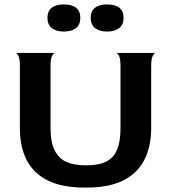

<svg xmlns="http://www.w3.org/2000/svg" viewBox="-20 -840 775 870"><path d="M363 10Q262 10 197 -22Q132 -54 101 -114.5Q70 -175 70 -259V-541Q70 -573 63.5 -586.5Q57 -600 50 -600H229Q222 -599 215.5 -586Q209 -573 209 -541V-261Q209 -195 228 -158Q247 -121 282 -106Q317 -91 364 -91H375Q411 -91 439 -99Q467 -107 486.5 -125.5Q506 -144 516 -177.5Q526 -211 526 -261V-541Q526 -573 519.5 -586.5Q513 -600 506 -600H685Q678 -599 671.5 -585.5Q665 -572 665 -540V-259Q665 -175 633.5 -114.5Q602 -54 537.5 -22Q473 10 373 10ZM269 -697Q235 -697 215 -712.5Q195 -728 195 -759Q195 -790 214.5 -805Q234 -820 269 -820Q305 -820 324.5 -805Q344 -790 344 -759Q344 -728 324 -712.5Q304 -697 269 -697ZM465 -697Q431 -697 411 -712.5Q391 -728 391 -759Q391 -790 410.5 -805Q430 -820 465 -820Q501 -820 520.5 -805Q540 -790 540 -759Q540 -728 520 -712.5Q500 -697 465 -697Z"/></svg>

Font: Red Rose SemiBold
Style: Regular
Weight: 600
Designer: Jaikishan Patel
Version: Version 2.000